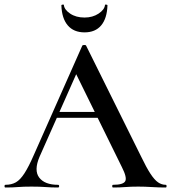

<svg xmlns="http://www.w3.org/2000/svg" viewBox="-26 -834 761 854"><path d="M216 -310 231 -336H437L444 -310ZM711 -12Q715 -12 715 -6Q715 0 711 0Q681 0 649.5 -2Q618 -4 589 -4Q556 -4 531.5 -2Q507 0 477 0Q473 0 473 -6Q473 -12 477 -12Q522 -12 531 -28Q540 -44 516 -91L307 -516L348 -583L150 -137Q124 -76 148.5 -44Q173 -12 232 -12Q237 -12 237 -6Q237 0 232 0Q202 0 177 -2Q152 -4 114 -4Q76 -4 53.5 -2Q31 0 -2 0Q-6 0 -6 -6Q-6 -12 -2 -12Q25 -12 44.5 -23Q64 -34 83 -63.5Q102 -93 125 -146L340 -631Q342 -634 349 -634Q356 -634 357 -631L602 -137Q625 -89 643 -61.5Q661 -34 677 -23Q693 -12 711 -12ZM350 -690Q302 -690 275.5 -721Q249 -752 247 -810Q247 -813 252.5 -813.5Q258 -814 258 -812Q260 -791 286 -773.5Q312 -756 350 -756Q386 -756 412.5 -773.5Q439 -791 441 -812Q441 -814 446.5 -813.5Q452 -813 452 -810Q450 -752 424 -721Q398 -690 350 -690Z"/></svg>

Font: Cormorant Light SemiBold
Style: Regular
Weight: 600
Version: Version 4.000